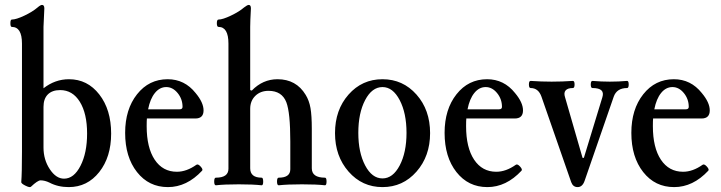

<svg xmlns="http://www.w3.org/2000/svg" viewBox="-20 -745 2916 776"><path d="M257.8 11.2Q214.4 11.2 180.2 -6.8Q161.1 -16.1 144 -16.1Q132.3 -16.1 105 9.8Q100.6 14.2 83.3 5.6Q65.9 -2.9 65.9 -8.8Q68.8 -44.9 68.8 -131.8V-568.8Q68.8 -636.2 27.8 -636.2Q22 -636.2 22 -651.1Q22 -666 27.8 -666Q44.9 -666 78.1 -681.6Q111.3 -697.3 131.8 -714.8Q143.6 -725.1 149.9 -725.1Q159.2 -725.1 159.2 -710.9Q155.8 -649.4 155.8 -636.2V-388.2Q202.6 -424.8 258.8 -424.8Q333.5 -424.8 381.3 -363.3Q429.2 -301.8 429.2 -205.1Q429.2 -110.4 381.1 -49.6Q333 11.2 257.8 11.2ZM238.8 -22.9Q278.8 -22.9 305.4 -75Q332 -127 332 -205.1Q332 -286.1 302.7 -333.5Q273.4 -380.9 223.1 -380.9Q190.9 -380.9 173.3 -363.3Q155.8 -345.7 155.8 -313V-148.9Q155.8 -99.6 181.2 -61.3Q206.5 -22.9 238.8 -22.9Z M658.7 11.2Q581.5 11.2 533.7 -49.6Q485.8 -110.4 485.8 -208Q485.8 -303.2 533.9 -364Q582 -424.8 657.7 -424.8Q726.1 -424.8 770.5 -369.1Q802.7 -330.6 802.7 -298.8Q802.7 -266.1 769.5 -266.1H573.7Q572.8 -256.3 572.8 -234.9Q572.8 -148.4 605.2 -99.6Q637.7 -50.8 694.8 -50.8Q733.9 -50.8 773.9 -79.1Q780.3 -83.5 790.8 -72Q801.3 -60.5 796.9 -55.2Q734.9 11.2 658.7 11.2ZM578.6 -303.2H705.6Q717.8 -303.2 717.8 -313Q717.8 -344.7 698 -368.9Q678.2 -393.1 651.9 -393.1Q625.5 -393.1 606.2 -369.4Q586.9 -345.7 578.6 -303.2Z M852.5 3.9Q845.7 3.9 845.7 -11.5Q845.7 -26.9 852.5 -26.9Q903.3 -26.9 903.3 -63V-568.8Q903.3 -636.2 863.3 -636.2Q856.4 -636.2 856.4 -651.1Q856.4 -666 863.3 -666Q879.9 -666 913.3 -681.9Q946.8 -697.8 966.3 -714.8Q979.5 -725.1 985.4 -725.1Q994.1 -725.1 994.1 -710.9Q991.2 -658.2 991.2 -636.2V-380.9L997.6 -378.9Q1042 -424.8 1101.6 -424.8Q1177.2 -424.8 1215.3 -361.8Q1229.5 -338.9 1234.9 -308.3Q1240.2 -277.8 1240.2 -224.1V-64.9Q1240.2 -26.9 1293.5 -26.9Q1299.8 -26.9 1299.8 -11.5Q1299.8 3.9 1293.5 3.9Q1260.3 0 1200.2 0Q1141.1 0 1106.4 3.9Q1099.6 3.9 1099.6 -11.5Q1099.6 -26.9 1106.4 -26.9Q1153.3 -26.9 1153.3 -61V-172.9Q1153.3 -290.5 1137.2 -332Q1119.1 -377.9 1065.4 -377.9Q1032.7 -377.9 1012 -357.7Q991.2 -337.4 991.2 -305.2V-64.9Q991.2 -26.9 1037.6 -26.9Q1043.5 -26.9 1043.7 -11.5Q1043.9 3.9 1037.6 3.9Q1002.9 0 945.3 0Q885.7 0 852.5 3.9Z M1525.9 11.2Q1443.8 11.2 1388.9 -51.3Q1334 -113.8 1334 -207Q1334 -300.8 1388.7 -362.8Q1443.4 -424.8 1525.9 -424.8Q1608.4 -424.8 1663.3 -362.8Q1718.3 -300.8 1718.3 -207Q1718.3 -113.8 1663.3 -51.3Q1608.4 11.2 1525.9 11.2ZM1525.9 -23.9Q1567.9 -23.9 1595.5 -76.4Q1623 -128.9 1623 -208Q1623 -287.6 1595.5 -340.3Q1567.9 -393.1 1525.9 -393.1Q1483.4 -393.1 1455.8 -340.6Q1428.2 -288.1 1428.2 -208Q1428.2 -128.9 1455.8 -76.4Q1483.4 -23.9 1525.9 -23.9Z M1949.7 11.2Q1872.6 11.2 1824.7 -49.6Q1776.9 -110.4 1776.9 -208Q1776.9 -303.2 1825 -364Q1873 -424.8 1948.7 -424.8Q2017.1 -424.8 2061.5 -369.1Q2093.8 -330.6 2093.8 -298.8Q2093.8 -266.1 2060.5 -266.1H1864.7Q1863.8 -256.3 1863.8 -234.9Q1863.8 -148.4 1896.2 -99.6Q1928.7 -50.8 1985.8 -50.8Q2024.9 -50.8 2064.9 -79.1Q2071.3 -83.5 2081.8 -72Q2092.3 -60.5 2087.9 -55.2Q2025.9 11.2 1949.7 11.2ZM1869.6 -303.2H1996.6Q2008.8 -303.2 2008.8 -313Q2008.8 -344.7 1989 -368.9Q1969.2 -393.1 1942.9 -393.1Q1916.5 -393.1 1897.2 -369.4Q1877.9 -345.7 1869.6 -303.2Z M2314.5 11.2Q2295.9 11.2 2288.6 -8.8L2168.5 -354Q2156.2 -389.2 2124.5 -389.2Q2117.7 -389.2 2117.7 -403.6Q2117.7 -418 2124.5 -418Q2167.5 -415 2209.5 -415Q2252.4 -415 2295.4 -418Q2302.2 -418 2302.2 -403.6Q2302.2 -389.2 2295.4 -389.2Q2274.4 -389.2 2266.1 -379.6Q2257.8 -370.1 2263.7 -352.1L2334.5 -106.9H2339.8L2414.6 -352.1Q2420.4 -370.6 2410.6 -379.9Q2400.9 -389.2 2374.5 -389.2Q2367.7 -389.2 2367.7 -403.6Q2367.7 -418 2374.5 -418Q2410.6 -415 2444.8 -415Q2480 -415 2514.6 -418Q2521 -418 2521 -403.6Q2521 -389.2 2514.6 -389.2Q2472.7 -389.2 2460.4 -354L2342.8 -14.2Q2334 11.2 2314.5 11.2Z M2704.6 11.2Q2627.4 11.2 2579.6 -49.6Q2531.7 -110.4 2531.7 -208Q2531.7 -303.2 2579.8 -364Q2627.9 -424.8 2703.6 -424.8Q2772 -424.8 2816.4 -369.1Q2848.6 -330.6 2848.6 -298.8Q2848.6 -266.1 2815.4 -266.1H2619.6Q2618.7 -256.3 2618.7 -234.9Q2618.7 -148.4 2651.1 -99.6Q2683.6 -50.8 2740.7 -50.8Q2779.8 -50.8 2819.8 -79.1Q2826.2 -83.5 2836.7 -72Q2847.2 -60.5 2842.8 -55.2Q2780.8 11.2 2704.6 11.2ZM2624.5 -303.2H2751.5Q2763.7 -303.2 2763.7 -313Q2763.7 -344.7 2743.9 -368.9Q2724.1 -393.1 2697.8 -393.1Q2671.4 -393.1 2652.1 -369.4Q2632.8 -345.7 2624.5 -303.2Z"/></svg>

Font: Junicode SmCond Medium
Style: Regular
Weight: 500
Width: 4
Designer: Peter S. Baker
Version: Version 2.206